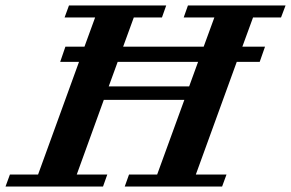

<svg xmlns="http://www.w3.org/2000/svg" viewBox="-71 -683 1065 703"><path d="M-50.8 0 -34.7 -43.9H68.4L218.3 -456.5H149.4L168.5 -512.2H238.3L277.3 -619.1H165.5L181.6 -663.1H537.6L522 -619.1H418.9L379.9 -512.2H674.8L713.9 -619.1H601.6L617.2 -663.1H974.6L958 -619.1H855.5L816.4 -512.2H899.4L879.9 -456.5H795.9L646 -43.9H758.3L742.2 0H385.7L401.4 -43.9H504.4L604 -317.4H309.1L210 -43.9H321.8L306.2 0ZM327.1 -366.7H621.6L654.3 -456.5H359.9Z"/></svg>

Font: Elstob 6pt
Style: Italic
Weight: 700
Italic angle: -20°
Designer: Peter S. Baker
Version: Version 1.015